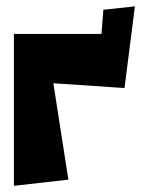

<svg xmlns="http://www.w3.org/2000/svg" viewBox="-20 -587 453 606"><path d="M373 -309.1 405.8 -566.9 306.2 -556.2 300.3 -480H23.9V-0.5L195.8 -20L148.4 -324.2Z"/></svg>

Font: Some Time Later
Style: Regular
Weight: 400
Version: Version 003.300